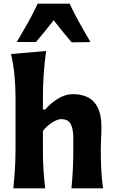

<svg xmlns="http://www.w3.org/2000/svg" viewBox="-20 -1025 626 1045"><path d="M52.5 0Q58 -53.5 61.2 -103.8Q64.5 -154 64.5 -216V-493.5Q64.5 -554.5 59 -613Q53.5 -671.5 40 -731L231 -747.5Q223 -688.5 218.2 -625.5Q213.5 -562.5 213.5 -493.5V-429H226.5Q253 -461.5 294 -487Q335 -512.5 376.5 -512.5Q532 -512.5 532 -335.5Q532 -302.5 530.2 -272Q528.5 -241.5 528.5 -216Q528.5 -154 531 -103.8Q533.5 -53.5 541 0H369Q374 -53.5 376.5 -102.8Q379 -152 379 -208V-271.5Q379 -324.5 364.5 -350.5Q350 -376.5 312.5 -376.5Q292 -376.5 262.5 -357.2Q233 -338 213.5 -312V-208Q213.5 -152 216.5 -102.8Q219.5 -53.5 226 0ZM370 -794.5Q319.5 -853.5 272 -915Q226.5 -855.5 176 -796.5H71.5Q102.5 -848.5 131.8 -900.8Q161 -953 185 -1005H359Q383.5 -953 412.5 -900.8Q441.5 -848.5 472.5 -796Z"/></svg>

Font: Commissioner Flair
Style: Bold
Weight: 700
Designer: Kostas Bartsokas
Foundry: Kostas Bartsokas
Version: Version 1.000; ttfautohint (v1.8.3)